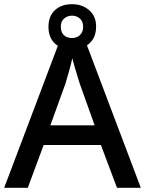

<svg xmlns="http://www.w3.org/2000/svg" viewBox="-20 -899 695 919"><path d="M540 0 463 -205H189L113 0H0L271 -717H383L654 0ZM362 -498Q359 -508 351.5 -531.5Q344 -555 337 -580Q330 -605 326 -620Q319 -588 309 -553Q299 -518 293 -498L221 -299H433ZM325 -662Q274 -662 243 -690.5Q212 -719 212 -771Q212 -822 243 -850.5Q274 -879 325 -879Q373 -879 406.5 -850.5Q440 -822 440 -772Q440 -719 407 -690.5Q374 -662 325 -662ZM325 -717Q348 -717 363 -731.5Q378 -746 378 -771Q378 -796 362.5 -810Q347 -824 325 -824Q302 -824 286.5 -810Q271 -796 271 -771Q271 -746 285 -731.5Q299 -717 325 -717Z"/></svg>

Font: Noto Sans Meetei Mayek Medium
Style: Regular
Weight: 500
Designer: Monotype Design Team and Neelakash Kshetrimayum
Foundry: Monotype Imaging Inc.
Version: Version 2.002; ttfautohint (v1.8.4.7-5d5b)